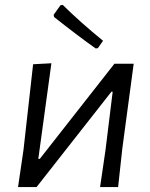

<svg xmlns="http://www.w3.org/2000/svg" viewBox="-20 -757 609 777"><path d="M75 -150 114 -497 188 -501 135 -114H141L443 -499H521L475 -156L458 0H385L407 -150L436 -386H431L128 0H53ZM397 -592 376 -562 367 -561Q299 -609 199 -688L197 -697L225 -736L234 -737Q305 -667 397 -592Z"/></svg>

Font: Alegreya Sans SC
Style: Italic
Weight: 400
Italic angle: -7°
Designer: Juan Pablo del Peral
Foundry: Huerta Tipografica
Version: Version 2.008; ttfautohint (v1.6)